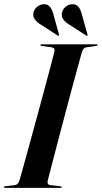

<svg xmlns="http://www.w3.org/2000/svg" viewBox="-32 -916 496 936"><path d="M200.5 -35Q198.5 -27 201.5 -20.8Q204.5 -14.5 214 -13.5L262 -8Q269 -7 269 -4Q269 0 263 0H-7Q-12.5 0 -12.5 -3.5Q-12.5 -7.5 -6.5 -8L40.5 -13.5Q56.5 -15.5 63 -37Q69.5 -59 83 -107.8Q96.5 -156.5 114 -220.2Q131.5 -284 150.2 -353Q169 -422 186 -485.5Q203 -549 215.8 -596.8Q228.5 -644.5 233.5 -665.5Q236.5 -683.5 218.5 -685.5L171.5 -692Q165 -692.5 165 -696.5Q165 -700 171 -700H439Q444 -700 444 -697Q444 -693.5 437.5 -692.5L387.5 -685Q374.5 -683 367.5 -663Q361.5 -642.5 348.5 -594.5Q335.5 -546.5 318.2 -482.8Q301 -419 282.8 -350Q264.5 -281 247.8 -217Q231 -153 218.5 -104.5Q206 -56 200.5 -35ZM366.5 -848 394.5 -748Q396 -744 394 -742.5Q392 -740.5 388.5 -742.5L305 -796.5Q288 -806.5 277 -820.8Q266 -835 270.5 -856Q274.5 -872 288.8 -883.5Q303 -895 320.5 -895.5Q354 -897 366.5 -848ZM228 -848 255.5 -748Q257 -744 255 -742.5Q253 -740.5 250 -742.5L166 -796.5Q149.5 -806.5 138.2 -820.8Q127 -835 131.5 -856Q135.5 -872 150 -883.5Q164.5 -895 181.5 -895.5Q215 -897 228 -848Z"/></svg>

Font: Fraunces 144pt S000 SemiBold
Style: Italic
Weight: 600
Italic angle: -16°
Version: Version 1.000; ttfautohint (v1.8.3)